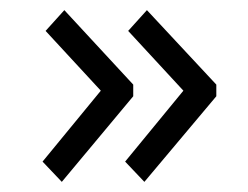

<svg xmlns="http://www.w3.org/2000/svg" viewBox="-20 -420 490 379"><path d="M265 -61 227 -101 342 -241 233 -359 270 -400 407 -253V-230ZM102 -61 64 -101 179 -241 70 -359 107 -400 243 -253V-230Z"/></svg>

Font: Inconsolata SemiCondensed
Style: Regular
Weight: 400
Width: 4
Monospace: yes
Designer: Raph Levien, Cyreal, Brenton Simpson
Foundry: Raph Levien, Cyreal, Google
Version: Version 3.000; ttfautohint (v1.8.2.53-6de2)